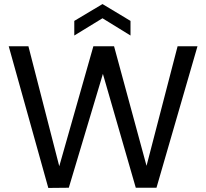

<svg xmlns="http://www.w3.org/2000/svg" viewBox="-20 -925 1016 946"><path d="M218 1 319 0 487 -561 649 0H751L953 -697H855L702 -108L542 -697H440L272 -106L120 -697H23ZM623 -822 485 -905 346 -822V-750L485 -835L623 -750Z"/></svg>

Font: Matrixport Regular
Style: Regular
Weight: 400
Designer: Ninad Kale (Devanagari), Jonny Pinhorn (Latin)
Foundry: Indian Type Foundry
Version: Version 3.200;PS 1.000;hotconv 16.6.54;makeotf.lib2.5.65590